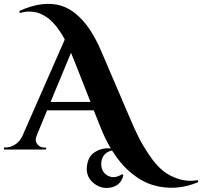

<svg xmlns="http://www.w3.org/2000/svg" viewBox="-48 -760 1027 976"><path d="M958 155.8 959.5 166Q902.8 189.9 845 193.8Q787.1 197.8 730.2 180.9Q673.3 164.1 619.1 119.4Q564.9 74.7 521.5 4.9Q471.2 16.6 466.8 67.9Q464.4 112.3 498.3 132.1Q532.2 151.9 573.7 125L579.1 131.8Q565.9 183.6 514.9 193.4Q463.9 203.1 423.6 167.2Q383.3 131.3 396 71.8Q404.3 30.3 438.5 10.5Q472.7 -9.3 515.1 -5.9Q486.3 -53.7 462.4 -114.3L428.7 -199.2H191.4L139.2 -72.8Q127.4 -44.9 141.6 -27.3Q155.8 -9.8 177.7 -9.8H186.5V0H-27.8V-10.3H-19Q3.9 -10.3 26.4 -23.7Q48.8 -37.1 64 -64.5L281.2 -559.1Q270.5 -579.1 259.3 -596.4Q248 -613.8 234.4 -630.4Q220.7 -647 206.1 -659.7Q191.4 -672.4 174.1 -682.1Q156.7 -691.9 138.2 -696.8Q119.6 -701.7 97.9 -701.2Q76.2 -700.7 52.7 -693.8L50.3 -704.1Q110.8 -731.9 164.1 -738.3Q217.3 -744.6 260.5 -731.7Q303.7 -718.8 341.3 -686.5Q378.9 -654.3 409.2 -608.6Q439.5 -563 466.3 -500.5L613.8 -156.2Q638.2 -99.1 658.7 -58.6Q679.2 -18.1 711.9 30Q744.6 78.1 778.3 106.2Q812 134.3 858.9 149.4Q905.8 164.6 958 155.8ZM209 -241.7H412.1L339.8 -425.3Q321.8 -471.7 313 -491.7Z"/></svg>

Font: Cinzel Decorative Bold
Style: Regular
Weight: 700
Designer: Natanael Gama
Version: Version 1.001;PS 001.001;hotconv 1.0.56;makeotf.lib2.0.21325